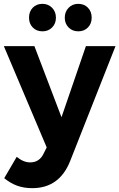

<svg xmlns="http://www.w3.org/2000/svg" viewBox="-30 -778 621 999"><path d="M138 201Q95 201 60 188.5Q25 176 -8 149L57 38Q92 67 127 67Q176 67 198 19L213 -11L-10 -538H149L290 -168L417 -538H571L335 60Q279 201 138 201ZM261 -686Q261 -655 241 -635Q221 -615 191 -615Q160 -615 140.5 -635Q121 -655 121 -686Q121 -718 140.5 -738Q160 -758 191 -758Q221 -758 241 -737.5Q261 -717 261 -686ZM447 -686Q447 -655 427.5 -635Q408 -615 377 -615Q347 -615 327 -635Q307 -655 307 -686Q307 -717 327 -737.5Q347 -758 377 -758Q408 -758 427.5 -738Q447 -718 447 -686Z"/></svg>

Font: Gontserrat SemiBold
Style: Regular
Weight: 600
Designer: Julieta Ulanovsky
Foundry: Julieta Ulanovsky
Version: Version 6.001